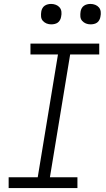

<svg xmlns="http://www.w3.org/2000/svg" viewBox="-20 -957 540 977"><path d="M24 0V-55H172L275 -680H135V-735H485V-680H337L234 -55H374V0ZM441 -833Q428 -833 417 -837.5Q406 -842 398 -851Q390 -860 389 -872.5Q388 -885 390 -898Q391 -906 395.5 -914.5Q400 -923 407.5 -928Q415 -933 423.5 -935Q432 -937 440 -937Q453 -937 464.5 -932.5Q476 -928 483.5 -919Q491 -910 492.5 -897.5Q494 -885 491 -872Q490 -864 485.5 -855.5Q481 -847 474 -842Q467 -837 458 -835Q449 -833 441 -833ZM241 -833Q228 -833 217 -837.5Q206 -842 198 -851Q190 -860 189 -872.5Q188 -885 190 -898Q191 -906 195.5 -914.5Q200 -923 207.5 -928Q215 -933 223.5 -935Q232 -937 240 -937Q253 -937 264.5 -932.5Q276 -928 283.5 -919Q291 -910 292.5 -897.5Q294 -885 291 -872Q290 -864 285.5 -855.5Q281 -847 274 -842Q267 -837 258 -835Q249 -833 241 -833Z"/></svg>

Font: Iosevka Curly Slab Light
Style: Italic
Weight: 300
Italic angle: -9°
Monospace: yes
Designer: Belleve Invis
Foundry: Belleve Invis
Version: Version 22.1.2; ttfautohint (v1.8.4)